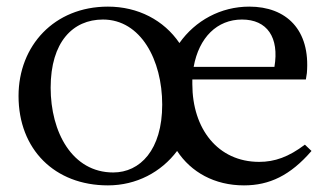

<svg xmlns="http://www.w3.org/2000/svg" viewBox="-20 -550 991 580"><path d="M306 10C392 10 467 -30 515 -94C557 -30 628 10 717 10C794 10 857 -20 921 -94L901 -113C852 -76 810 -61 763 -61C638 -61 561 -161 561 -296C561 -301 561 -305 561 -310H904L907 -329C918 -460 845 -530 733 -530C647 -530 570 -488 522 -420C475 -489 397 -530 306 -530C144 -530 36 -412 36 -260C36 -99 145 10 306 10ZM322 -29C198 -29 133 -151 133 -285C133 -423 200 -491 291 -491C405 -491 470 -369 470 -234C470 -97 403 -29 322 -29ZM711 -491C787 -491 824 -437 809 -348H565C581 -437 636 -491 711 -491Z"/></svg>

Font: Hedvig Letters Serif 24pt
Style: Regular
Weight: 400
Designer: Alexander Örn & Tor Weibull
Foundry: Kanon Foundry
Version: Version 1.000